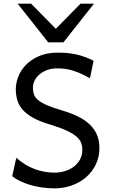

<svg xmlns="http://www.w3.org/2000/svg" viewBox="-20 -1011 614 1043"><path d="M468.8 -585.9Q442.4 -600.6 420.2 -610.6Q397.9 -620.6 377 -627.2Q356 -633.8 335 -636.7Q314 -639.6 290.5 -639.6Q261.2 -639.6 237.1 -630.9Q212.9 -622.1 195.3 -607.4Q177.7 -592.8 168.2 -573.7Q158.7 -554.7 158.7 -534.7Q158.7 -514.6 164.3 -498.3Q169.9 -481.9 187 -467.5Q204.1 -453.1 235.8 -439.2Q267.6 -425.3 319.8 -410.2Q368.2 -396 405.5 -377.2Q442.9 -358.4 468.3 -334Q493.7 -309.6 506.8 -278.3Q520 -247.1 520 -207.5Q520 -158.2 500.7 -117.9Q481.4 -77.6 448 -48.6Q414.6 -19.5 370.1 -3.7Q325.7 12.2 275.9 12.2Q240.7 12.2 207.3 7.3Q173.8 2.4 144.3 -6.3Q114.7 -15.1 89.8 -27.1Q64.9 -39.1 46.4 -53.7L68.4 -153.8Q117.2 -111.3 169.2 -92.3Q221.2 -73.2 275.9 -73.2Q305.2 -73.2 332.5 -81.5Q359.9 -89.8 380.9 -105.7Q401.9 -121.6 414.6 -144.8Q427.2 -168 427.2 -197.8Q427.2 -216.8 421.1 -234.1Q415 -251.5 396.5 -268.1Q377.9 -284.7 343.3 -301Q308.6 -317.4 251.5 -334.5Q194.3 -351.6 158.2 -372.1Q122.1 -392.6 101.6 -416.7Q81.1 -440.9 73.5 -468.5Q65.9 -496.1 65.9 -527.3Q65.9 -558.6 78.9 -593.3Q91.8 -627.9 119.6 -657.2Q147.5 -686.5 190.9 -705.8Q234.4 -725.1 295.4 -725.1Q323.7 -725.1 348.4 -722.7Q373 -720.2 396.2 -714.8Q419.4 -709.5 441.9 -701.2Q464.4 -692.9 488.3 -681.2ZM148.9 -991.2 283.2 -854.5 417.5 -991.2H490.7L324.7 -781.2H241.7L75.7 -991.2Z"/></svg>

Font: Andika Basic
Style: Regular
Weight: 400
Designer: Annie Olsen & Victor Gaultney
Foundry: SIL International
Version: Version 1.000